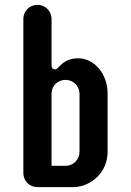

<svg xmlns="http://www.w3.org/2000/svg" viewBox="-20 -771 540 791"><path d="M76.2 -58.1C76.2 -25.4 101.6 0 134.8 0H279.3C358.4 0 423.3 -64.9 423.3 -144V-385.3C423.3 -464.8 370.6 -530.8 301.3 -530.8C263.7 -530.8 241.2 -515.1 224.6 -497.6C218.3 -491.7 213.4 -484.9 207 -484.9C201.2 -484.9 192.4 -488.3 192.4 -500.5V-692.9C192.4 -725.1 166.5 -751 134.8 -751C101.6 -751 76.2 -725.1 76.2 -692.9ZM307.6 -146C307.6 -113.3 282.2 -87.9 250 -87.9H192.4V-388.7C194.3 -418.9 218.3 -441.9 250 -441.9C282.2 -441.9 307.6 -416 307.6 -384.8Z"/></svg>

Font: Supermercado One
Style: Regular
Weight: 400
Designer: James Grieshaber
Foundry: James Grieshaber
Version: Version 1.002